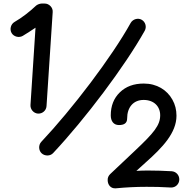

<svg xmlns="http://www.w3.org/2000/svg" viewBox="-20 -839 1051 1064"><path d="M190.4 -209.5C214.4 -208 236.3 -226.1 237.8 -251L272 -772C272.9 -784.2 269 -795.4 259.8 -805.2C250.5 -814.5 239.7 -819.3 227.5 -819.3H210.4C200.2 -819.3 185.5 -813 179.7 -807.6C144 -773.9 102.1 -741.2 60.5 -717.3C39.6 -705.1 32.2 -676.8 44.4 -655.8C56.2 -635.7 85 -627.9 106 -640.1C128.9 -653.8 152.8 -669.4 176.8 -685.5L148.9 -256.8C147.5 -232.9 166.5 -210.9 190.4 -209.5ZM210.9 10.7C228.5 26.9 258.8 26.9 274.9 8.8C452.1 -180.2 670.9 -470.2 782.2 -668.9C793.9 -690.4 786.1 -717.8 765.1 -729.5C745.1 -741.2 716.3 -733.4 704.1 -711.9C599.6 -523.4 380.4 -234.9 208.5 -52.7C192.4 -35.2 193.4 -5.4 210.9 10.7ZM867.7 -200.2C867.7 -144.5 832.5 -102.5 729 -4.9L590.3 126C581.1 135.3 576.2 146 576.7 159.2C576.7 185.1 593.8 207 621.6 204.6C677.7 199.2 732.9 196.3 792 196.3C832.5 196.3 875 196.8 928.2 200.2C953.1 200.7 973.6 180.7 973.6 155.3C973.6 131.3 955.6 111.3 930.7 109.9C887.2 107.4 843.8 106 801.3 106C779.3 106 757.8 106.4 735.8 107.9L787.6 61C881.3 -22 958 -103 958 -197.8C958 -230 950.7 -259.8 935.5 -286.6C905.3 -340.8 849.1 -376 776.9 -376C721.7 -376 677.7 -359.9 644 -327.1C610.4 -294.4 593.8 -252 593.8 -199.7C593.8 -168 609.4 -146 639.2 -146C667 -146 684.6 -155.8 684.6 -182.6C684.6 -244.6 719.2 -285.2 775.9 -285.2C833 -285.2 867.7 -249.5 867.7 -200.2Z"/></svg>

Font: Mikhak
Style: Bold
Weight: 700
Designer: Amin Abedi
Version: Version 3.2